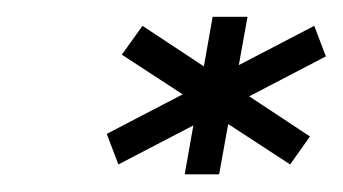

<svg xmlns="http://www.w3.org/2000/svg" viewBox="-20 -786 398 223"><path d="M117.5 -595 358.5 -720.5 345 -756 104 -630.5ZM317 -595 340 -627.5 145.5 -756 121.5 -722.5ZM194.5 -583.5H234.5L267.5 -766.5H227Z"/></svg>

Font: Anybody ExtraExpanded Medium
Style: Italic
Weight: 500
Width: 8
Italic angle: -10°
Version: Version 1.113;gftools[0.9.25]